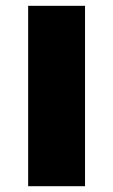

<svg xmlns="http://www.w3.org/2000/svg" viewBox="-20 -601 385 656"><path d="M76.2 35.2V-581.1H270.5V35.2Z"/></svg>

Font: GenEi M Gothic v2 Black
Style: Regular
Weight: 900
Version: Version 2.0